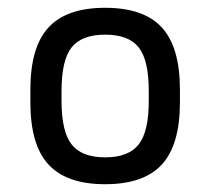

<svg xmlns="http://www.w3.org/2000/svg" viewBox="-20 -758 540 493"><path d="M250 -285Q151 -285 104.5 -335.5Q58 -386 58 -495V-528Q58 -637 104.5 -687.5Q151 -738 250 -738Q349 -738 395.5 -687.5Q442 -637 442 -528V-495Q442 -386 395.5 -335.5Q349 -285 250 -285ZM250 -354Q310 -354 336 -387Q362 -420 362 -499V-524Q362 -604 336 -636.5Q310 -669 250 -669Q190 -669 164 -636.5Q138 -604 138 -524V-499Q138 -420 164 -387Q190 -354 250 -354Z"/></svg>

Font: M PLUS 1 Code
Style: Regular
Weight: 400
Designer: Coji Morishita
Foundry: UNDERFOREST DESIGN
Version: Version 1.005